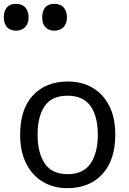

<svg xmlns="http://www.w3.org/2000/svg" viewBox="-50 -971 675 1001"><path d="M551 -269Q551 -136 483.5 -63Q416 10 301 10Q230 10 174.5 -22.5Q119 -55 87 -117.5Q55 -180 55 -269Q55 -402 122 -474Q189 -546 304 -546Q377 -546 432.5 -513.5Q488 -481 519.5 -419.5Q551 -358 551 -269ZM146 -269Q146 -174 183.5 -118.5Q221 -63 303 -63Q384 -63 422 -118.5Q460 -174 460 -269Q460 -364 422 -418Q384 -472 302 -472Q220 -472 183 -418Q146 -364 146 -269ZM233 -811Q204 -811 187 -829Q170 -847 170 -881Q170 -914 186 -932.5Q202 -951 233 -951Q265 -951 282 -932Q299 -913 299 -881Q299 -848 281 -829.5Q263 -811 233 -811ZM33 -811Q4 -811 -13 -829Q-30 -847 -30 -881Q-30 -914 -14 -932.5Q2 -951 33 -951Q65 -951 82 -932Q99 -913 99 -881Q99 -848 81 -829.5Q63 -811 33 -811Z"/></svg>

Font: Noto Sans Tifinagh Ahaggar
Style: Regular
Weight: 400
Designer: JamraPatel
Foundry: JamraPatel LLC
Version: Version 2.006; ttfautohint (v1.8.4.7-5d5b)